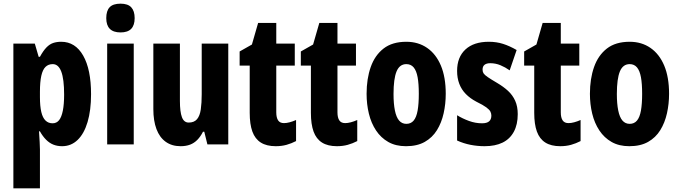

<svg xmlns="http://www.w3.org/2000/svg" viewBox="-20 -788 3707 1048"><path d="M314 -560Q391 -560 434 -484.5Q477 -409 477 -274Q477 -186 458 -122Q439 -58 403.5 -24Q368 10 319 10Q293 10 271.5 1.5Q250 -7 231.5 -25.5Q213 -44 198 -71H193Q195 -38 196.5 -13Q198 12 198 28V240H53V-550H170L191 -478H198Q216 -511 233.5 -529Q251 -547 270.5 -553.5Q290 -560 314 -560ZM268 -438Q244 -438 228.5 -423Q213 -408 205.5 -374.5Q198 -341 198 -287V-258Q198 -208 205.5 -176.5Q213 -145 228.5 -130Q244 -115 267 -115Q289 -115 302.5 -132Q316 -149 323 -184Q330 -219 330 -272Q330 -356 314.5 -397Q299 -438 268 -438Z M710 -550V0H565V-550ZM638 -768Q678 -768 696.5 -748Q715 -728 715 -689Q715 -650 696 -630.5Q677 -611 638 -611Q599 -611 579.5 -630.5Q560 -650 560 -689Q560 -729 578.5 -748.5Q597 -768 638 -768Z M1226 -550V0H1112L1095 -69H1088Q1075 -43 1057.5 -25Q1040 -7 1017.5 1.5Q995 10 966 10Q918 10 884.5 -14Q851 -38 834 -83.5Q817 -129 817 -192V-550H962V-237Q962 -178 973 -148.5Q984 -119 1010 -119Q1040 -119 1055.5 -137.5Q1071 -156 1076 -191Q1081 -226 1081 -274V-550Z M1530 -116Q1544 -116 1561 -120.5Q1578 -125 1596 -133V-18Q1571 -5 1544 2.5Q1517 10 1485 10Q1435 10 1403.5 -10Q1372 -30 1357.5 -70Q1343 -110 1343 -172V-430H1288V-507L1355 -545L1389 -663H1488V-550H1589V-430H1488V-175Q1488 -146 1498 -131Q1508 -116 1530 -116Z M1864 -116Q1878 -116 1895 -120.5Q1912 -125 1930 -133V-18Q1905 -5 1878 2.5Q1851 10 1819 10Q1769 10 1737.5 -10Q1706 -30 1691.5 -70Q1677 -110 1677 -172V-430H1622V-507L1689 -545L1723 -663H1822V-550H1923V-430H1822V-175Q1822 -146 1832 -131Q1842 -116 1864 -116Z M2413 -276Q2413 -221 2401.5 -169.5Q2390 -118 2365 -77.5Q2340 -37 2298.5 -13.5Q2257 10 2196 10Q2140 10 2099.5 -13Q2059 -36 2032.5 -76Q2006 -116 1993.5 -167.5Q1981 -219 1981 -276Q1981 -358 2003.5 -422Q2026 -486 2073.5 -523Q2121 -560 2198 -560Q2263 -560 2311.5 -526.5Q2360 -493 2386.5 -430Q2413 -367 2413 -276ZM2128 -275Q2128 -222 2135.5 -185Q2143 -148 2158.5 -130Q2174 -112 2198 -112Q2223 -112 2238 -130Q2253 -148 2259.5 -184.5Q2266 -221 2266 -276Q2266 -331 2259.5 -366.5Q2253 -402 2238 -420Q2223 -438 2198 -438Q2161 -438 2144.5 -398Q2128 -358 2128 -275Z M2806 -165Q2806 -108 2784.5 -68.5Q2763 -29 2723 -9.5Q2683 10 2625 10Q2586 10 2548 2.5Q2510 -5 2475 -21V-159Q2504 -141 2539.5 -128Q2575 -115 2611 -115Q2637 -115 2649.5 -125.5Q2662 -136 2662 -157Q2662 -168 2657 -178.5Q2652 -189 2634.5 -202Q2617 -215 2580 -233Q2546 -251 2522.5 -275Q2499 -299 2487 -330.5Q2475 -362 2475 -401Q2475 -476 2520.5 -518Q2566 -560 2648 -560Q2690 -560 2726 -548.5Q2762 -537 2800 -515L2762 -404Q2738 -421 2711.5 -432Q2685 -443 2656 -443Q2636 -443 2625 -434.5Q2614 -426 2614 -408Q2614 -396 2619.5 -387.5Q2625 -379 2642.5 -367Q2660 -355 2694 -335Q2728 -315 2753 -292Q2778 -269 2792 -238Q2806 -207 2806 -165Z M3083 -116Q3097 -116 3114 -120.5Q3131 -125 3149 -133V-18Q3124 -5 3097 2.5Q3070 10 3038 10Q2988 10 2956.5 -10Q2925 -30 2910.5 -70Q2896 -110 2896 -172V-430H2841V-507L2908 -545L2942 -663H3041V-550H3142V-430H3041V-175Q3041 -146 3051 -131Q3061 -116 3083 -116Z M3632 -276Q3632 -221 3620.5 -169.5Q3609 -118 3584 -77.5Q3559 -37 3517.5 -13.5Q3476 10 3415 10Q3359 10 3318.5 -13Q3278 -36 3251.5 -76Q3225 -116 3212.5 -167.5Q3200 -219 3200 -276Q3200 -358 3222.5 -422Q3245 -486 3292.5 -523Q3340 -560 3417 -560Q3482 -560 3530.5 -526.5Q3579 -493 3605.5 -430Q3632 -367 3632 -276ZM3347 -275Q3347 -222 3354.5 -185Q3362 -148 3377.5 -130Q3393 -112 3417 -112Q3442 -112 3457 -130Q3472 -148 3478.5 -184.5Q3485 -221 3485 -276Q3485 -331 3478.5 -366.5Q3472 -402 3457 -420Q3442 -438 3417 -438Q3380 -438 3363.5 -398Q3347 -358 3347 -275Z"/></svg>

Font: Noto Sans Khmer ExtraCondensed ExtraBold
Style: Regular
Weight: 800
Width: 2
Designer: Danh Hong and the Monotype Design Team
Foundry: Monotype Imaging Inc.
Version: Version 2.004